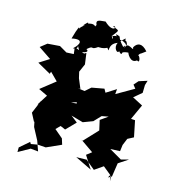

<svg xmlns="http://www.w3.org/2000/svg" viewBox="-276 -1285 1352 1492"><g transform="rotate(20 400.0 -538.5)"><path d="M529 -1062C537 -1020 533 -1073 559 -1012C472 -1074 490 -994 477 -1067C479 -1017 414 -1016 358 -1049C369 -1048 389 -971 436 -929C431 -984 465 -999 483 -1009C463 -962 511 -923 515 -952C551 -914 541 -963 542 -941C531 -963 622 -970 588 -966C581 -970 625 -888 671 -932C709 -909 670 -993 662 -967C685 -1006 656 -967 715 -1022C664 -1072 627 -1061 607 -1017C631 -975 548 -1058 547 -987C536 -1062 557 -1008 533 -994C453 -1066 509 -1056 448 -1068L485 -1013ZM292 -1062C270 -1044 290 -1098 214 -1071C219 -1098 177 -1033 181 -1042C228 -1067 143 -1020 162 -984C165 -1050 152 -1015 134 -918C231 -948 213 -894 170 -850C237 -857 168 -922 227 -844C269 -846 303 -867 271 -880C325 -935 295 -877 355 -929C319 -926 348 -935 326 -927C416 -920 421 -959 431 -944C377 -1028 457 -983 420 -1048C443 -1038 421 -1013 479 -1015C487 -1091 400 -1034 410 -1025C469 -1118 465 -1094 403 -1119C444 -1134 426 -1061 338 -1132C307 -1124 254 -1127 281 -1083L253 -1021ZM769 0 796 -16 803 -129 876 -187 816 -165 711 -214 788 -224 790 -276 808 -333 853 -362 815 -490 782 -489 827 -616 740 -652 798 -710 794 -773 802 -811 737 -784 709 -746 769 -683 737 -723 601 -628V-669L526 -612L508 -639L410 -612L369 -569L299 -572L321 -518L323 -524L346 -453L361 -459L300 -449L359 -474L307 -571L333 -573L294 -647L278 -696L301 -764L281 -852L266 -841L181 -863L192 -810L134 -802L70 -832L-28 -816L-76 -771L32 -711L-44 -653L69 -602L73 -621L146 -560L148 -572L32 -463L107 -435L61 -346L113 -383L76 -378L42 -271L83 -207V-216L96 -172L155 -81L190 -4L129 -5L41 55L38 18L107 -53L117 -39L170 -53L235 -54L348 -117L329 -163L257 -214L287 -250L329 -236L396 -318L339 -355L438 -336L513 -372L560 -431L613 -446L556 -398L581 -320L485 -198L475 -206L587 -142L549 -107L623 -11L484 -64L566 -73L646 -18L710 -71L791 -16L794 23L782 -28Z"/></g></svg>

Font: Hussar Lance
Style: ExBd
Weight: 700
Foundry: Cannot Into Space Fonts, PlusOne Fonts
Version: Version 2.270